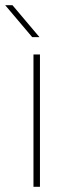

<svg xmlns="http://www.w3.org/2000/svg" viewBox="-44 -720 259 740"><path d="M85 0V-510H110V0ZM80 -577 -24 -700H4L108 -577Z"/></svg>

Font: MuseoModerno Thin Thin
Style: Regular
Weight: 250
Version: Version 1.003